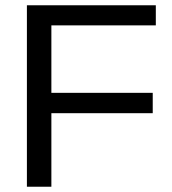

<svg xmlns="http://www.w3.org/2000/svg" viewBox="-20 -708 651 728"><path d="M570.8 -611.8H174.8V-356H559.1V-278.8H174.8V0H82V-688H570.8Z"/></svg>

Font: Libra Sans Modern
Style: Regular
Weight: 400
Foundry: Stefan Peev, Context Ltd
Version: Version 1.000